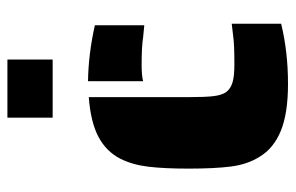

<svg xmlns="http://www.w3.org/2000/svg" viewBox="-156 -614 778 505"><g transform="rotate(-90 232.5 -361.0)"><path d="M388 -373Q363 -377 316 -377Q285 -377 272 -373V-518Q343 -517 419 -500V-370ZM73 -67Q53 -99 47.5 -142Q42 -185 42 -254Q42 -317 47 -359Q52 -401 68 -433Q87 -470 125.5 -490.5Q164 -511 230 -516V-255Q230 -211 232.5 -189Q235 -167 243 -155Q252 -143 268.5 -138Q285 -133 316 -133Q369 -133 389 -136L423 -140V-10Q349 8 265 8Q187 8 141 -11Q95 -30 73 -67ZM176 -730H329V-611H176Z"/></g></svg>

Font: Saira Stencil One
Style: Regular
Weight: 400
Designer: Hector Gatti with collaboration of the Omnibus-Type team
Foundry: Omnibus-Type
Version: Version 1.004